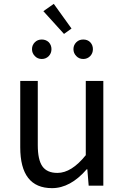

<svg xmlns="http://www.w3.org/2000/svg" viewBox="-20 -963 647 996"><path d="M85 -199V-543H176V-210Q176 -134 200 -100Q224 -66 278 -66Q351 -66 425 -158V-543H516V0H440L433 -85H430Q345 13 250 13Q85 13 85 -199ZM205 -905 259 -943 351 -815 312 -787ZM161 -672Q146 -687 146 -708Q146 -729 161 -744Q175 -758 197 -758Q218 -758 233 -744Q247 -729 247 -708Q247 -687 233 -672Q218 -657 197 -657Q175 -657 161 -672ZM376 -672Q361 -687 361 -708Q361 -729 376 -744Q390 -758 412 -758Q434 -758 448 -744Q462 -729 462 -708Q462 -687 448 -672Q433 -657 412 -657Q390 -657 376 -672Z"/></svg>

Font: KaiGen Gothic CN Regular
Style: Regular
Weight: 400
Designer: Ryoko NISHIZUKA  (kana & ideographs); Paul D. Hunt (Latin, Greek & Cyrillic); Wenlong ZHANG  (bopomofo); Sandoll Communi
Foundry: Adobe Systems Incorporated
Version: Version 1.002.20150501